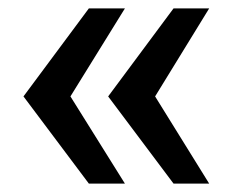

<svg xmlns="http://www.w3.org/2000/svg" viewBox="-20 -530 589 458"><path d="M192 -92 36 -300 192 -510H278L148 -300L278 -92ZM394 -92 238 -300 394 -510H479L350 -300L479 -92Z"/></svg>

Font: Saira Expanded SemiBold
Style: Regular
Weight: 600
Width: 7
Designer: Hector Gatti with collaboration of the Omnibus-Type team
Foundry: Omnibus-Type
Version: Version 1.100; ttfautohint (v1.8.3)